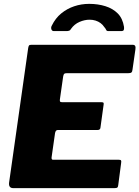

<svg xmlns="http://www.w3.org/2000/svg" viewBox="-20 -974 722 994"><path d="M126 -726Q128 -736 130.5 -739Q133 -742 142 -742H668Q685 -742 681 -718L666 -614Q665 -603 660.5 -599Q656 -595 643 -595H325Q316 -595 312.5 -592Q309 -589 307 -578L290 -459Q289 -450 291.5 -447.5Q294 -445 301 -445H504Q514 -445 516 -441.5Q518 -438 516 -429L500 -313Q499 -301 485 -301H279Q268 -301 265 -285L247 -159Q246 -147 254 -147H594Q604 -147 606.5 -143.5Q609 -140 607 -129L592 -15Q591 -6 587.5 -3Q584 0 572 0H49Q24 0 27 -28L126 -726ZM259 -813Q249 -813 246 -822.5Q243 -832 248 -841Q267 -880 297 -904.5Q327 -929 364 -941.5Q401 -954 442 -954Q487 -954 525.5 -942Q564 -930 589.5 -904.5Q615 -879 622 -835Q623 -826 621 -819.5Q619 -813 607 -813H541Q532 -813 529.5 -819.5Q527 -826 519 -835Q512 -846 500.5 -854.5Q489 -863 474.5 -867.5Q460 -872 444 -872Q418 -872 391.5 -860.5Q365 -849 348 -825Q344 -817 337.5 -815Q331 -813 325 -813H259Z"/></svg>

Font: Libre Franklin Thin ExtraBold
Style: Italic
Weight: 800
Italic angle: -8°
Version: Version 2.000